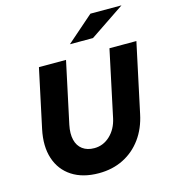

<svg xmlns="http://www.w3.org/2000/svg" viewBox="-133 -1038 1031 1157"><g transform="rotate(-15 382.0 -460.0)"><path d="M341 11Q241 11 174 -32.5Q107 -76 81.5 -154Q56 -232 78 -335L156 -700H325L243 -317Q232 -264 241.5 -224.5Q251 -185 280 -163.5Q309 -142 353 -142Q409 -142 451.5 -182Q494 -222 508 -287L596 -700H764L672 -270Q654 -183 608 -120Q562 -57 494 -23Q426 11 341 11ZM372 -785 539 -931H733L516 -785Z"/></g></svg>

Font: Red Hat Text VF
Style: Italic
Weight: 300
Italic angle: -12°
Designer: Pentagram, MCKL
Foundry: Pentagram, MCKL
Version: Version 1.023